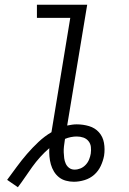

<svg xmlns="http://www.w3.org/2000/svg" viewBox="-20 -755 540 806"><path d="M55 31 10 0Q30 -27 50.5 -55Q71 -83 93.5 -109Q116 -135 141.5 -159Q167 -183 196 -200L275 -680H135V-735H346L262 -228Q272 -230 282 -231.5Q292 -233 302 -233Q329 -233 354 -225.5Q379 -218 395.5 -199.5Q412 -181 416.5 -155Q421 -129 417 -102Q413 -80 403 -58.5Q393 -37 375.5 -21.5Q358 -6 335 1Q312 8 290 8Q273 8 256.5 3.5Q240 -1 227.5 -11Q215 -21 206.5 -35Q198 -49 193.5 -65Q189 -81 187.5 -98.5Q186 -116 187 -133Q167 -116 149 -96Q131 -76 115.5 -54.5Q100 -33 85.5 -11.5Q71 10 55 31ZM293 -43Q306 -43 318 -48Q330 -53 339.5 -63Q349 -73 354 -85.5Q359 -98 361 -110Q363 -124 361.5 -138Q360 -152 351.5 -162.5Q343 -173 330 -177.5Q317 -182 302 -182Q290 -182 277.5 -179.5Q265 -177 253 -172L252 -166Q250 -153 248.5 -140.5Q247 -128 247.5 -115.5Q248 -103 249.5 -91Q251 -79 256 -68Q261 -57 270.5 -50Q280 -43 293 -43Z"/></svg>

Font: Iosevka Light
Style: Italic
Weight: 300
Italic angle: -9°
Monospace: yes
Designer: Belleve Invis
Foundry: Belleve Invis
Version: Version 32.5.0; ttfautohint (v1.8.4)